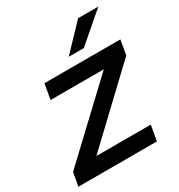

<svg xmlns="http://www.w3.org/2000/svg" viewBox="-197 -883 934 1003"><g transform="rotate(-30 270.5 -381.5)"><path d="M457 0H-17L-2 -81L405 -465H84L100 -557H558L543 -469L145 -92H473ZM370 -613H279L422 -763H544Z"/></g></svg>

Font: Open Sauce One Medium Italic
Style: Regular
Weight: 500
Italic angle: -10°
Designer: Alfredo Marco Pradil
Foundry: Creative Sauce Fz LLC
Version: Version 1.477